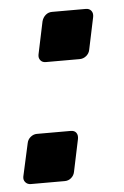

<svg xmlns="http://www.w3.org/2000/svg" viewBox="-43 -527 360 559"><g transform="rotate(-5 137.5 -247.0)"><path d="M99 -350Q89 -350 83.5 -357Q78 -364 80 -374L100 -469Q103 -480 111 -487Q119 -494 130 -494H229Q239 -494 244.5 -487Q250 -480 248 -469L228 -374Q226 -364 217.5 -357Q209 -350 198 -350ZM25 0Q15 0 9 -7Q3 -14 5 -24L26 -119Q28 -130 36.5 -137Q45 -144 55 -144H154Q165 -144 170 -137Q175 -130 173 -119L153 -24Q151 -14 143 -7Q135 0 124 0Z"/></g></svg>

Font: Rubik Medium
Style: Italic
Weight: 500
Italic angle: -12°
Designer: Hubert and Fischer
Foundry: Hubert and Fischer
Version: Version 2.300;gftools[0.9.30]